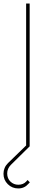

<svg xmlns="http://www.w3.org/2000/svg" viewBox="-53 -830 283 1089"><path d="M103 190.9 116.2 204.1 107.9 212.9Q85.4 238.8 50.8 238.8Q15.6 238.8 -8.8 214.6Q-33.2 190.4 -33.2 155.8Q-33.2 120.6 -7.8 95.2L95.2 -4.9V-810.1H115.2V0L8.8 105Q-12.2 126 -12.2 153.8Q-12.2 182.1 6.3 200Q24.9 217.8 50.8 217.8Q79.1 217.8 96.2 199.2Q100.1 195.3 103 190.9Z"/></svg>

Font: Sinkin Sans 100 Thin
Style: Regular
Weight: 100
Designer: Keith Bates
Foundry: K-Type
Version: Sinkin Sans (version 1.0)  by Keith Bates   •   © 2014   www